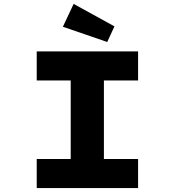

<svg xmlns="http://www.w3.org/2000/svg" viewBox="-20 -963 896 983"><path d="M168 0V-149H342V-551H168V-700H687V-551H512V-149H687V0ZM529 -748 302 -826 357 -943 566 -828Z"/></svg>

Font: Lexend Tera
Style: Bold
Weight: 700
Designer: Bonnie Shaver-Troup, Thomas Jockin
Foundry: Lexend
Version: Version 1.007